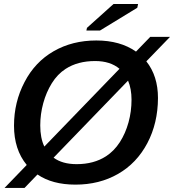

<svg xmlns="http://www.w3.org/2000/svg" viewBox="-20 -897 855 943"><path d="M698.7 -595.7Q755.9 -523.9 755.9 -415.5Q755.4 -292 703.6 -193.8Q651.4 -95.2 559.6 -42.7Q467.8 9.8 350.6 9.8Q236.8 9.8 164.1 -40L100.6 25.9H2.4L111.3 -86.9Q48.8 -162.6 48.8 -279.8Q48.8 -395.5 100.6 -494.1Q151.9 -592.8 243.7 -645.5Q335.4 -698.2 453.1 -698.2Q570.3 -698.2 647.9 -643.6L717.8 -715.8H814.9ZM447.3 -597.2Q361.8 -597.2 302.2 -558.6Q262.2 -532.7 234.6 -488.3Q207 -443.8 192.4 -390.1Q177.7 -336.4 177.7 -280.8Q177.7 -218.8 197.8 -177.2L566.9 -559.1Q521.5 -597.2 447.3 -597.2ZM626 -407.2Q626 -460.9 608.9 -501L243.2 -122.6Q286.1 -90.8 356.4 -90.8Q440.9 -90.8 500.5 -129.4Q540.5 -155.3 568.4 -198.5Q596.2 -241.7 611.1 -295.7Q626 -349.6 626 -407.2ZM654.3 -858.9 471.2 -747.1H404.3L407.2 -760.3L537.6 -877.4H658.2Z"/></svg>

Font: Arimo SemiBold
Style: Italic
Weight: 600
Italic angle: -12°
Version: Version 1.33